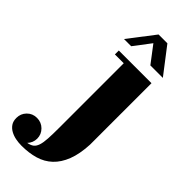

<svg xmlns="http://www.w3.org/2000/svg" viewBox="-387 -770 1076 1076"><g transform="rotate(45 150.5 -232.0)"><path d="M225 -724 344 -569H245L169 -669L93 -569H36L155 -724ZM-78 170Q-78 136 -54.5 112Q-31 88 4 88Q39 88 63 112Q87 136 87 170Q87 186 81 200.5Q75 215 64 226Q87 222 100 212Q113 202 120 181Q127 160 129 125Q131 90 131 36V-472H61V-503H320V-16Q316 62 295.5 114.5Q275 167 240.5 199.5Q206 232 158.5 246Q111 260 52 260Q29 260 6 255.5Q-17 251 -36 240.5Q-55 230 -66.5 213Q-78 196 -78 170Z"/></g></svg>

Font: Cafe24 ClassicType
Style: Regular
Weight: 400
Designer: Cafe24 thkim, hmlim, mnelim & 4IR
Foundry: Cafe24
Version: Version 1.000